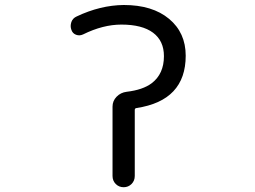

<svg xmlns="http://www.w3.org/2000/svg" viewBox="-20 -785 1040 784"><path d="M537.1 -343.8Q530.3 -342.8 530.3 -335.9V-66.4Q530.3 -46.9 517.1 -33.7Q503.9 -20.5 484.9 -20.5Q465.8 -20.5 452.6 -33.7Q439.5 -46.9 439.5 -66.4V-349.6Q439.5 -373 456.1 -390.1Q472.7 -407.2 497.1 -410.2Q563.5 -418 599.6 -445.3Q649.4 -483.4 649.4 -555.7Q649.4 -618.2 605 -651.4Q560.5 -684.6 475.6 -684.6Q400.4 -684.6 319.3 -644.5Q304.7 -637.7 290.5 -643.1Q276.4 -648.4 271.5 -663.1Q268.6 -670.9 268.6 -678.7Q268.6 -686.5 271.5 -695.3Q277.3 -710.9 293 -717.8Q389.6 -763.7 485.4 -764.6Q602.5 -764.6 670.4 -708Q738.3 -651.4 738.3 -557.6Q738.3 -374 537.1 -343.8Z"/></svg>

Font: Rounded Mgen+ 2m regular
Style: Regular
Weight: 400
Designer: [Source Han Sans]
Ryoko NISHIZUKA  (kana & ideographs); Paul D. Hunt (Latin, Greek & Cyrillic); Wenlong ZHANG  (bopomofo
Version: Version 1.059.20150602